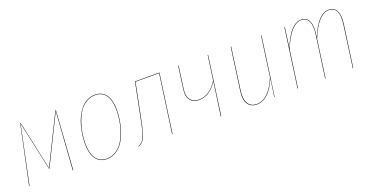

<svg xmlns="http://www.w3.org/2000/svg" viewBox="-26 -1056 3090 1595"><g transform="rotate(-20 1519.0 -258.5)"><path d="M463.4 -517.1 428.2 0H423.8L456.5 -469.2Q458.5 -502 460.4 -512.7L247.1 -80.1H243.2L149.4 -513.2Q147.5 -502.4 141.1 -472.7L42 0H38.1L147.5 -517.1H151.9L245.1 -84.5L458.5 -517.1Z M722.7 9.3Q660.6 9.3 627.4 -38.1Q594.2 -85.4 594.2 -170.4Q594.2 -208 599.6 -247.6Q605 -287.1 615.5 -327.6Q626 -368.2 644 -403.8Q662.1 -439.5 685.5 -467.3Q709 -495.1 741.7 -511.2Q774.4 -527.3 812.5 -527.3Q874 -527.3 907.2 -480.7Q940.4 -434.1 940.4 -349.6Q940.4 -304.7 933.3 -257.6Q926.3 -210.4 909.7 -162.1Q893.1 -113.8 868.9 -76.2Q844.7 -38.6 806.6 -14.6Q768.6 9.3 722.7 9.3ZM722.7 5.4Q768.1 5.4 805.4 -18.3Q842.8 -42 866.5 -79.3Q890.1 -116.7 906.5 -164.6Q922.9 -212.4 929.7 -258.8Q936.5 -305.2 936.5 -349.6Q936.5 -432.6 904.3 -478Q872.1 -523.4 812.5 -523.4Q767.6 -523.4 730.5 -500.5Q693.4 -477.5 669.4 -440.7Q645.5 -403.8 628.9 -356.4Q612.3 -309.1 605.2 -262.5Q598.1 -215.8 598.1 -170.4Q598.1 -86.9 630.4 -40.8Q662.6 5.4 722.7 5.4Z M1378.4 -517.1 1306.2 0H1302.2L1374 -513.2H1165.5L1110.4 -236.3Q1098.1 -177.2 1090.8 -145.3Q1083.5 -113.3 1074.5 -83.5Q1065.4 -53.7 1056.2 -39.3Q1046.9 -24.9 1034.9 -14.6Q1022.9 -4.4 1005.4 1.5V-2.4Q1017.6 -6.8 1026.6 -12.9Q1035.6 -19 1043.2 -27.1Q1050.8 -35.2 1057.4 -49.8Q1064 -64.5 1069.3 -79.1Q1074.7 -93.8 1081.1 -120.1Q1087.4 -146.5 1092.8 -171.4Q1098.1 -196.3 1106.4 -237.8L1162.1 -517.1Z M1808.6 -517.1 1736.8 0H1732.4L1774.4 -295.9Q1705.6 -189.5 1612.3 -189.5Q1559.6 -189.5 1533.9 -223.1Q1508.3 -256.8 1516.6 -316.4L1543.9 -517.1H1547.9L1520.5 -316.4Q1512.7 -258.8 1537.1 -226.1Q1561.5 -193.4 1612.8 -193.4Q1705.6 -193.4 1774.9 -301.8L1804.7 -517.1Z M2049.3 9.3Q1996.1 9.3 1971.2 -30.5Q1946.3 -70.3 1956.1 -140.1L2008.3 -517.1H2012.2L1960.4 -140.1Q1951.2 -71.8 1974.9 -33.2Q1998.5 5.4 2049.3 5.4Q2104.5 5.4 2149.7 -39.6Q2194.8 -84.5 2228 -166L2276.9 -517.1H2280.8L2208.5 0H2205.1L2228 -158.2Q2195.3 -78.6 2149.9 -34.7Q2104.5 9.3 2049.3 9.3Z M2877.9 -527.3Q2926.8 -527.3 2946.3 -485.6Q2965.8 -443.8 2955.1 -368.2L2903.8 0H2899.9L2950.7 -368.2Q2961.4 -442.9 2943.4 -483.2Q2925.3 -523.4 2877.9 -523.4Q2782.7 -523.4 2705.1 -333L2658.7 0H2654.8L2706.1 -368.2Q2716.8 -442.9 2698.7 -483.2Q2680.7 -523.4 2633.3 -523.4Q2539.1 -523.4 2460.9 -327.6L2415 0H2411.1L2482.9 -517.1H2486.8L2462.4 -337.9Q2537.1 -527.3 2633.3 -527.3Q2682.6 -527.3 2701.7 -485.6Q2720.7 -443.8 2710 -368.2L2706.5 -342.8Q2781.2 -527.3 2877.9 -527.3Z"/></g></svg>

Font: Fira Sans Compressed Four
Style: Italic
Weight: 100
Width: 3
Italic angle: -8°
Designer: Carrois Corporate & Edenspiekermann AG
Foundry: Carrois Corporate GbR & Edenspiekermann AG
Version: Version 4.203;PS 004.203;hotconv 1.0.88;makeotf.lib2.5.64775